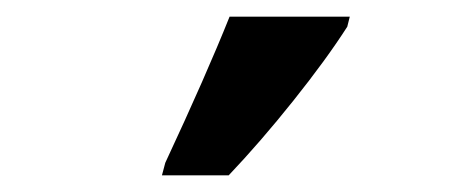

<svg xmlns="http://www.w3.org/2000/svg" viewBox="-20 -816 564 230"><path d="M178 -621Q227 -726 255 -796H399L396 -784Q371 -745 331.5 -695.5Q292 -646 254 -606H174Z"/></svg>

Font: Noto Serif NarrowExtraBold
Style: Italic
Weight: 800
Width: 4
Italic angle: -12°
Designer: Monotype Design Team
Foundry: Monotype Imaging Inc.
Version: Version 1.001